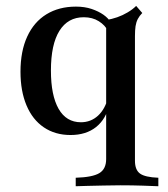

<svg xmlns="http://www.w3.org/2000/svg" viewBox="-20 -450 573 656"><path d="M238.7 186.3V157.3Q296 155.6 319.4 141.5Q342.7 127.4 342.7 93.5V-381.5Q362.1 -384.7 380.6 -391.1Q399.2 -397.6 416.1 -407.7Q433.1 -417.7 445.2 -429.8L466.1 -405.6Q456.5 -396 450.8 -385.1Q445.2 -374.2 443.1 -360.5Q441.1 -346.8 441.1 -326.6V99.2Q441.1 130.6 458.5 143.1Q475.8 155.6 521 157.3V186.3Q503.2 185.5 467.3 184.3Q431.5 183.1 391.1 183.1Q362.9 183.1 333.5 183.9Q304 184.7 279.4 185.1Q254.8 185.5 238.7 186.3ZM221 11.3Q168.5 11.3 129.8 -14.9Q91.1 -41.1 70.6 -89.9Q50 -138.7 50 -204.8Q50 -275 73 -325Q96 -375 138.7 -401.2Q181.5 -427.4 239.5 -427.4Q269.4 -427.4 293.1 -419.4Q316.9 -411.3 333.5 -399.6Q350 -387.9 357.3 -375L349.2 -343.5Q339.5 -363.7 317.7 -377.4Q296 -391.1 266.1 -391.1Q212.1 -391.1 183.1 -344.8Q154 -298.4 154 -208.9Q154 -124.2 180.2 -78.2Q206.5 -32.3 256.5 -32.3Q290.3 -32.3 314.9 -54.8Q339.5 -77.4 350 -119.4L354 -94.4Q342.7 -43.5 308.5 -16.1Q274.2 11.3 221 11.3Z"/></svg>

Font: Playfair 5pt SemiExpanded Light SemiBold
Style: Regular
Weight: 600
Version: Version 2.001;gftools[0.9.30]